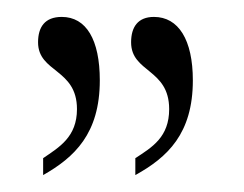

<svg xmlns="http://www.w3.org/2000/svg" viewBox="-20 -667 289 227"><path d="M31 -460C68 -481 98 -509 98 -572C98 -620 82 -647 53 -647C33 -647 25 -635 25 -617C25 -581 71 -586 71 -538C71 -505 50 -493 31 -480ZM140 -460C178 -481 208 -509 208 -572C208 -620 191 -647 162 -647C143 -647 135 -635 135 -617C135 -581 180 -586 180 -538C180 -505 160 -493 140 -480Z"/></svg>

Font: Noto Serif Hebrew Condensed Thin
Style: Regular
Weight: 100
Width: 3
Designer: Monotype Design Team
Foundry: Monotype Imaging Inc.
Version: Version 2.004